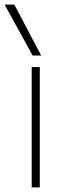

<svg xmlns="http://www.w3.org/2000/svg" viewBox="-32 -810 297 830"><path d="M105 0V-520H140V0ZM109 -570 -12 -790H30L146 -570Z"/></svg>

Font: M PLUS 2 Thin ExtraLight
Style: Regular
Weight: 250
Version: Version 1.001